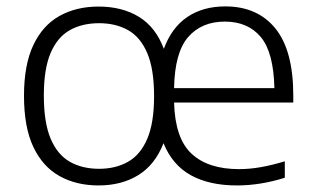

<svg xmlns="http://www.w3.org/2000/svg" viewBox="-20 -570 982 600"><path d="M288 9.5Q218.5 9.5 166 -19.8Q113.5 -49 84.2 -110.8Q55 -172.5 55 -270.5Q55 -367.5 84.2 -429.2Q113.5 -491 166 -520.2Q218.5 -549.5 288 -549.5Q361.5 -549.5 414 -517.5Q466.5 -485.5 492 -417.5Q516.5 -484 565.5 -517Q614.5 -550 684 -550Q784.5 -550 840.5 -481.2Q896.5 -412.5 896.5 -271V-249.5H524Q527 -137.5 578.8 -89.5Q630.5 -41.5 727 -41.5Q760.5 -41.5 795.8 -47.8Q831 -54 870 -66V-14.5Q793.5 9.5 720.5 9.5Q634 9.5 576.2 -22.5Q518.5 -54.5 491 -122.5Q464.5 -55 412.2 -22.8Q360 9.5 288 9.5ZM682.5 -502.5Q610 -502.5 568 -454.2Q526 -406 524 -294.5H837.5Q835 -406.5 794.8 -454.5Q754.5 -502.5 682.5 -502.5ZM289.5 -42.5Q341.5 -42.5 380.2 -64.5Q419 -86.5 440.2 -136.2Q461.5 -186 461.5 -269.5Q461.5 -354 440.2 -404Q419 -454 380.2 -475.8Q341.5 -497.5 289.5 -497.5Q237 -497.5 198.2 -475.8Q159.5 -454 138.2 -404.5Q117 -355 117 -271.5Q117 -187 138.2 -136.8Q159.5 -86.5 198.2 -64.5Q237 -42.5 289.5 -42.5Z"/></svg>

Font: Encode Sans SmExp Lt
Style: Regular
Weight: 300
Width: 6
Designer: Multiple Designers
Foundry: Impallari Type
Version: Version 3.002; ttfautohint (v1.8.3) -l 8 -r 50 -G 200 -x 14 